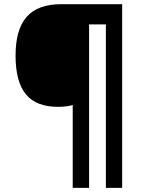

<svg xmlns="http://www.w3.org/2000/svg" viewBox="-20 -780 695 927"><path d="M569.8 127H491.2V-662.1H410.2V127H331.1V-272.9Q300.8 -264.2 259.8 -264.2Q154.8 -264.2 105 -324.7Q55.2 -385.3 55.2 -510.7Q54.7 -636.7 108.4 -698.2Q162.1 -759.8 274.9 -759.8H569.8Z"/></svg>

Font: OpenSansHebrew-Bold
Style: Bold
Weight: 700
Foundry: Ascender Corporation, Yanek Iontef
Version: Version 2.001;PS 002.001;hotconv 1.0.70;makeotf.lib2.5.58329